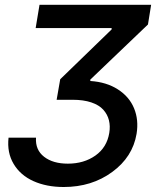

<svg xmlns="http://www.w3.org/2000/svg" viewBox="-20 -565 677 777"><path d="M14.6 -7.8H125.7Q122.5 41.5 158.4 69.4Q194.2 97.3 254.6 97.3Q319.6 97.3 366.1 64.5Q412.6 31.6 422.2 -27Q426.8 -54.7 420.8 -78.5Q414.8 -102.3 397.9 -121.1Q381 -139.9 349.4 -150.6Q317.8 -161.2 274.1 -161.2H209.2L223.7 -244.3L431.8 -446V-451.3H124.3L139.9 -545.5H591.6L578.8 -465.9L345.5 -242.9V-237.2Q410.9 -233 457 -203.3Q503.2 -173.7 522.5 -126.8Q541.9 -79.9 532.7 -23.4Q517 70.3 434.1 131Q351.2 191.8 237.9 191.8Q168.3 191.8 115.4 168Q62.5 144.2 35.2 98.4Q7.8 52.6 14.6 -7.8Z"/></svg>

Font: Karasuma Gothic
Style: Medium Italic
Weight: 500
Italic angle: 9.39998°
Designer: Rasmus Andersson / Ryoko Nishizuka
Foundry: Genbu
Version: Version 1.00